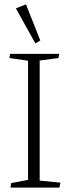

<svg xmlns="http://www.w3.org/2000/svg" viewBox="-20 -852 321 872"><path d="M107.4 -576.2V-35.2L30.3 -20.5L27.8 0H250L254.4 -22.5L160.2 -31.7V-577.1L245.6 -588.4L249 -607.4H25.9L22.9 -588.4ZM140.6 -654.8 163.1 -668 98.1 -832 52.2 -814Z"/></svg>

Font: Neuton ExtraLight
Style: Regular
Weight: 275
Designer: Brian M Zick
Foundry: Brian M Zick
Version: Version 1.560